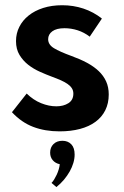

<svg xmlns="http://www.w3.org/2000/svg" viewBox="-20 -500 484 752"><path d="M213.2 14.5Q156.4 14.5 110.2 -3Q64.1 -20.5 26.8 -60.5L84.5 -133.6Q110.5 -108.2 140.9 -95.9Q171.4 -83.6 200.5 -83.6Q228.6 -83.6 248 -95.9Q267.3 -108.2 267.3 -133.2Q267.3 -145 261.6 -154.1Q255.9 -163.2 245 -170.9Q234.1 -178.6 218.6 -185.5Q203.2 -192.3 183.6 -199.5Q161.4 -207.7 136.4 -218.9Q111.4 -230 90.7 -246.1Q70 -262.3 56.4 -284.8Q42.7 -307.3 42.7 -339.1Q42.7 -369.1 55.7 -394.8Q68.6 -420.5 92.3 -439.3Q115.9 -458.2 149.3 -468.9Q182.7 -479.5 223.6 -479.5Q267.3 -479.5 306.8 -466.4Q346.4 -453.2 379.1 -427.3L331.4 -356.4Q309.5 -373.2 284.1 -381.4Q258.6 -389.5 232.7 -389.5Q201.4 -389.5 185 -377.5Q168.6 -365.5 168.6 -346.4Q168.6 -325 191.6 -311.1Q214.5 -297.3 259.5 -280.9Q293.6 -268.6 320.7 -254.1Q347.7 -239.5 366.6 -221.6Q385.5 -203.6 395.7 -181.1Q405.9 -158.6 405.9 -130Q405.9 -95.5 392.5 -68.4Q379.1 -41.4 354.1 -23Q329.1 -4.5 293.4 5Q257.7 14.5 213.2 14.5ZM181.8 216.4Q187.3 210.9 192.5 202.3Q197.7 193.6 202.3 183.9Q206.8 174.1 210 163.4Q213.2 152.7 214.1 143.2Q196.8 139.5 186.6 127.5Q176.4 115.5 176.4 97.7Q176.4 77.3 189.5 64.3Q202.7 51.4 224.5 51.4Q245.9 51.4 259.1 65Q272.3 78.6 272.3 105.5Q272.3 121.4 267.3 138.2Q262.3 155 253 171.6Q243.6 188.2 230.5 203.9Q217.3 219.5 200.9 232.7Z"/></svg>

Font: Spartan
Style: Bold
Weight: 700
Designer: Matt Bailey, Mirko Velimirovic
Foundry: Matt Bailey
Version: Version 1.005